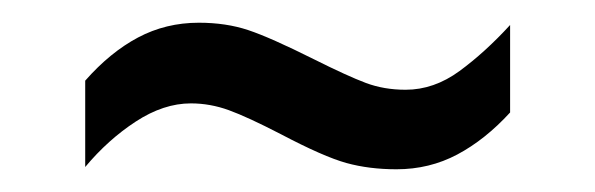

<svg xmlns="http://www.w3.org/2000/svg" viewBox="-20 -407 524 169"><path d="M55 -336Q77 -361 101.5 -374Q126 -387 155 -387Q179 -387 198.5 -380.5Q218 -374 256 -355Q286 -340 302 -334Q318 -328 337 -328Q362 -328 384.5 -344.5Q407 -361 429 -385V-308Q407 -284 382.5 -271Q358 -258 329 -258Q305 -258 285 -263.5Q265 -269 227 -289Q198 -304 181.5 -310Q165 -316 148 -316Q124 -316 99.5 -300Q75 -284 55 -260Z"/></svg>

Font: Noto Sans Bengali Condensed
Style: Regular
Weight: 400
Width: 3
Designer: Jelle Bosma - Monotype Design Team
Foundry: Monotype Imaging Inc.
Version: Version 2.003